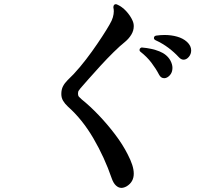

<svg xmlns="http://www.w3.org/2000/svg" viewBox="-20 -846 1040 933"><path d="M596 59Q582 67 570 67Q556 67 543.5 55.5Q531 44 523 21Q488 -81 434 -173.5Q380 -266 310 -328Q295 -342 286.5 -356.5Q278 -371 278 -389Q278 -411 286 -426.5Q294 -442 308 -456Q338 -484 368.5 -520.5Q399 -557 426.5 -595.5Q454 -634 476.5 -668.5Q499 -703 512 -726Q524 -746 528.5 -762Q533 -778 533 -791Q533 -796 532.5 -800.5Q532 -805 531 -809V-812Q531 -819 535.5 -823Q540 -827 547 -825Q573 -814 593.5 -791.5Q614 -769 624 -746Q630 -733 630 -719Q630 -697 618 -677.5Q606 -658 588 -643Q564 -624 532 -592.5Q500 -561 468 -526Q436 -491 410 -461.5Q384 -432 371 -417Q366 -410 362.5 -405.5Q359 -401 359 -390Q359 -381 364 -375.5Q369 -370 377 -363Q417 -331 459.5 -286.5Q502 -242 539.5 -192.5Q577 -143 601 -95Q615 -68 622.5 -45Q630 -22 630 -2Q630 38 596 59ZM753 -483Q738 -512 716 -541Q694 -570 662 -595Q658 -598 658 -603Q658 -609 662.5 -612.5Q667 -616 671 -615Q718 -611 754.5 -596.5Q791 -582 808 -552Q818 -533 818 -516Q818 -494 805 -480Q792 -466 778 -466Q762 -466 753 -483ZM849 -568Q827 -592 798.5 -613.5Q770 -635 735 -651Q728 -655 728 -661Q728 -671 739 -673Q760 -676 780 -676Q812 -676 840.5 -668Q869 -660 888 -643Q899 -633 904 -622.5Q909 -612 909 -601Q909 -583 897.5 -569.5Q886 -556 872 -556Q860 -556 849 -568Z"/></svg>

Font: Zen Antique Soft
Style: Regular
Weight: 400
Designer: Yoshimichi Ohira
Foundry: Positype
Version: Version 1.001